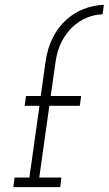

<svg xmlns="http://www.w3.org/2000/svg" viewBox="-20 -770 448 790"><path d="M39.9 -39.4 35 0H227.8L232.7 -39.4H141.5L183.1 -334.8H308.4L313.9 -375H188.6L209.2 -518.9Q215.8 -564 234.3 -599.7Q252.9 -635.5 280.1 -660.4Q305.5 -684.1 337 -697.1Q368.4 -710.2 402 -711L407.5 -750.4Q364 -748.4 324.1 -732.9Q284.2 -717.4 252.1 -688Q219.7 -659 197.7 -616Q175.6 -573 167.6 -517.6L147.6 -375H87L81.5 -334.8H142.5L100.9 -39.4Z"/></svg>

Font: Josefin Slab Thin
Style: Italic
Weight: 100
Italic angle: -12°
Designer: Santiago Orozco
Foundry: Typemade
Version: Version 2.000